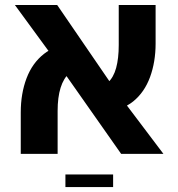

<svg xmlns="http://www.w3.org/2000/svg" viewBox="-20 -622 721 776"><path d="M469.7 0 209.7 -370.2 40.2 -601.8H211.1L455 -245.8L640.6 0ZM63.9 0V-167.8Q63.9 -243.8 87.3 -305.7Q110.7 -367.5 158.1 -404.5Q205.4 -441.4 275.1 -441.7L319.8 -348.1Q284.8 -347.9 260.8 -326.9Q236.9 -305.8 224.9 -267.3Q212.9 -228.8 212.9 -173.8V0ZM404.7 -175.1 355 -266.7Q392.9 -266.9 415.9 -288Q438.9 -309 449.4 -347.5Q459.9 -386 459.9 -440V-601.8H608.9V-446Q608.9 -372 586.5 -310.7Q564 -249.3 518.7 -212.4Q473.4 -175.4 404.7 -175.1ZM244.4 134V83H437.2V134Z"/></svg>

Font: Noto Sans Hebrew
Style: Regular
Weight: 400
Designer: Monotype Design Team
Foundry: Monotype Imaging Inc.
Version: Version 2.003;January 10, 2023;FontCreator 14.0.0.2877 64-bi